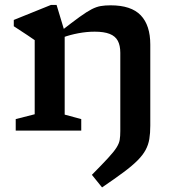

<svg xmlns="http://www.w3.org/2000/svg" viewBox="-20 -540 720 794"><path d="M247.5 -408.5V-66L316 -47.5V0H45V-47.5L123.5 -67.5V-374Q115.5 -380 93 -394.8Q70.5 -409.5 37 -431.5V-457.5L190.5 -519.5H214ZM477.5 2V-321.5Q477.5 -352 467.2 -371.2Q457 -390.5 433.5 -399.8Q410 -409 371.5 -409Q338.5 -409 304 -402.5Q269.5 -396 241 -385.5L232 -411.5Q279.5 -448.5 309.2 -470Q339 -491.5 359 -501.8Q379 -512 396.8 -515Q414.5 -518 437.5 -518Q522.5 -518 562 -476.8Q601.5 -435.5 601.5 -355.5V-20Q601.5 11 597.5 35Q593.5 59 582.2 80Q571 101 549 123.2Q527 145.5 491 172.2Q455 199 402 235L360 183Q402.5 140 426.5 114Q450.5 88 461.5 70.8Q472.5 53.5 475 38.5Q477.5 23.5 477.5 2Z"/></svg>

Font: Newsreader 7pt Medium
Style: Regular
Weight: 500
Designer: Hugues Gentile
Foundry: Production Type
Version: Version 1.003